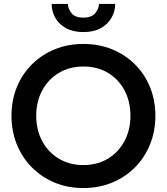

<svg xmlns="http://www.w3.org/2000/svg" viewBox="-20 -935 843 970"><path d="M241 -915H323Q323 -893 340.5 -869.5Q358 -846 401 -846Q444 -846 462 -869.5Q480 -893 480 -915H562Q562 -878 543.5 -845.5Q525 -813 489.5 -793Q454 -773 401 -773Q349 -773 313 -793Q277 -813 259 -845.5Q241 -878 241 -915ZM38 -350Q38 -428 65 -494.5Q92 -561 141.5 -610Q191 -659 257 -686Q323 -713 401 -713Q480 -713 546 -686Q612 -659 661.5 -610Q711 -561 738 -494.5Q765 -428 765 -350Q765 -272 738 -205.5Q711 -139 662 -89.5Q613 -40 546.5 -12.5Q480 15 401 15Q322 15 256 -12.5Q190 -40 141 -89.5Q92 -139 65 -205.5Q38 -272 38 -350ZM163 -350Q163 -278 193.5 -221.5Q224 -165 278 -133Q332 -101 401 -101Q471 -101 524.5 -133Q578 -165 608.5 -221.5Q639 -278 639 -350Q639 -422 609 -478.5Q579 -535 525.5 -567Q472 -599 401 -599Q332 -599 278 -567Q224 -535 193.5 -478.5Q163 -422 163 -350Z"/></svg>

Font: Jost* Medium
Style: Regular
Weight: 500
Version: Version 3.7